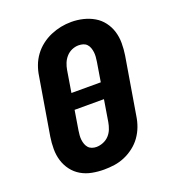

<svg xmlns="http://www.w3.org/2000/svg" viewBox="-136 -852 873 965"><g transform="rotate(-20 300.0 -369.0)"><path d="M256 8Q224 8 192.5 2Q161 -4 134.5 -19.5Q108 -35 89.5 -59.5Q71 -84 62 -113.5Q53 -143 53 -175.5Q53 -208 58 -240L109 -545Q113 -573 123 -600Q133 -627 150.5 -651Q168 -675 192 -693.5Q216 -712 243 -723.5Q270 -735 297.5 -740.5Q325 -746 354 -746Q386 -746 417 -738.5Q448 -731 474.5 -715.5Q501 -700 519.5 -675.5Q538 -651 547 -621.5Q556 -592 556 -559.5Q556 -527 551 -495L500 -190Q496 -162 486 -135Q476 -108 459 -84Q442 -60 418 -41.5Q394 -23 367 -11.5Q340 0 312 4Q284 8 256 8ZM390 -410 407 -514Q409 -527 410 -539.5Q411 -552 409.5 -564Q408 -576 404 -587.5Q400 -599 392 -607.5Q384 -616 372.5 -619.5Q361 -623 348 -623Q330 -623 312.5 -615.5Q295 -608 282 -593.5Q269 -579 262 -561.5Q255 -544 252 -526L233 -410ZM259 -112Q277 -112 295.5 -119.5Q314 -127 327 -141Q340 -155 347 -173Q354 -191 357 -209L376 -325H219L202 -221Q200 -208 199 -195.5Q198 -183 199.5 -171Q201 -159 205 -148Q209 -137 216.5 -128.5Q224 -120 235.5 -116Q247 -112 259 -112Z"/></g></svg>

Font: Iosevka Slab HvExObl
Style: Regular
Weight: 900
Width: 7
Italic angle: -9°
Monospace: yes
Designer: Belleve Invis
Foundry: Belleve Invis
Version: Version 11.1.1; ttfautohint (v1.8.3)